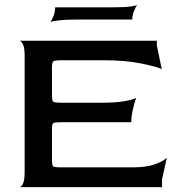

<svg xmlns="http://www.w3.org/2000/svg" viewBox="-20 -767 724 787"><path d="M60 0Q67 0 74 -14Q81 -28 81 -60V-540Q81 -572 74 -585.5Q67 -599 60 -600H623V-580L643 -484Q618 -495 555 -507.5Q492 -520 403 -520H234Q204 -520 198.5 -515.5Q193 -511 193 -490V-376Q193 -354 198.5 -350Q204 -346 233 -346H398Q456 -346 491.5 -352.5Q527 -359 538 -366Q531 -347 524.5 -317.5Q518 -288 518 -266H233Q204 -266 198.5 -262.5Q193 -259 193 -236V-112Q193 -89 198 -85Q203 -81 233 -81H524Q582 -81 617.5 -94.5Q653 -108 664 -121L644 -31V0ZM186 -677Q193 -685 199.5 -701.5Q206 -718 206 -737H442Q493 -737 516.5 -740.5Q540 -744 542 -747Q535 -737 528.5 -719.5Q522 -702 522 -687H306Q251 -687 222 -683.5Q193 -680 186 -677Z"/></svg>

Font: Red Rose
Style: Regular
Weight: 400
Designer: Jaikishan Patel
Version: Version 2.000; ttfautohint (v1.8.3)